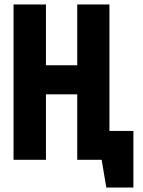

<svg xmlns="http://www.w3.org/2000/svg" viewBox="-20 -720 645 865"><path d="M406 -130V0H438L459 125H581V-130ZM328 -426H187V-700H41V0H187V-295H328V0H473V-700H328Z"/></svg>

Font: Advent Pro ExtraBold
Style: Regular
Weight: 800
Designer: VivaRado, Andreas Kalpakidis
Foundry: VivaRado, Andreas Kalpakidis
Version: Version 3.000